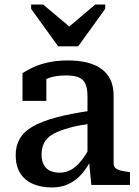

<svg xmlns="http://www.w3.org/2000/svg" viewBox="-20 -814 611 845"><path d="M236 -610H324L443 -775V-794H399L248 -666L320 -668L170 -794H117V-775ZM381 -327V-270Q328 -263 290.5 -253Q253 -243 228 -231.5Q203 -220 189 -205.5Q175 -191 169 -173Q163 -155 163 -134Q163 -107 172.5 -89Q182 -71 200 -62.5Q218 -54 242 -54Q269 -54 292 -66.5Q315 -79 336.5 -105.5Q358 -132 379 -172L384 -118Q365 -77 339.5 -48Q314 -19 281.5 -4Q249 11 209 11Q160 11 124 -5Q88 -21 68.5 -52.5Q49 -84 49 -131Q49 -172 67 -203.5Q85 -235 124.5 -257.5Q164 -280 227 -297Q290 -314 381 -327ZM382 0 371 -112 365 -117V-389Q365 -423 356.5 -443.5Q348 -464 327.5 -473Q307 -482 271 -482Q219 -482 185.5 -467Q152 -452 137 -434Q134 -441 136 -449.5Q138 -458 144.5 -465.5Q151 -473 161 -478Q171 -483 184 -485V-370H79V-492Q94 -502 121 -515.5Q148 -529 188 -538.5Q228 -548 280 -548Q324 -548 360.5 -539.5Q397 -531 424 -512.5Q451 -494 465.5 -464.5Q480 -435 480 -393V-95Q480 -82 488 -74.5Q496 -67 511 -63.5Q526 -60 547 -57L552 -56V0Z"/></svg>

Font: Roboto Serif SemiCondensed Medium
Style: Regular
Weight: 500
Width: 4
Designer: Greg Gazdowicz
Foundry: Commercial Type
Version: Version 1.007